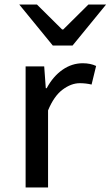

<svg xmlns="http://www.w3.org/2000/svg" viewBox="-20 -827 488 847"><path d="M93 -534H175L182 -438H186Q214 -490 255.5 -519Q297 -548 345 -548Q379 -548 404 -536L384 -454Q359 -460 332 -460Q294 -460 256 -431.5Q218 -403 192 -340V0H93ZM65 -807H143L254 -697H259L370 -807H448L300 -626H213Z"/></svg>

Font: Nebula Sans Medium
Style: Regular
Weight: 500
Designer: Paul D. Hunt for Adobe (as Source Sans)
Foundry: Nebula Entertainment & Broadcasting LLC
Version: Version 1.010